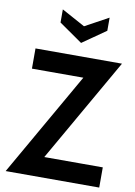

<svg xmlns="http://www.w3.org/2000/svg" viewBox="-101 -1004 749 1067"><g transform="rotate(10 274.0 -470.0)"><path d="M8 0 366 -626 388 -586H53V-700H541L183 -74L161 -114H536V0ZM165 -940V-866L297 -774L429 -866V-940L297 -868Z"/></g></svg>

Font: Cabin Resolve
Style: Bold-Resolve
Weight: 700
Designer: Pablo Impallari
Foundry: Pablo Impallari. http://www.impallari.com Igino Marini. http://www.ikern.com
Version: Version 3.001